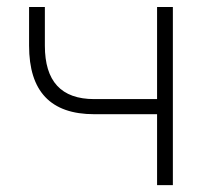

<svg xmlns="http://www.w3.org/2000/svg" viewBox="-20 -538 626 558"><path d="M253.9 -206.1H436.5V0H482.4V-517.6H436.5V-250H253.9C157.7 -250 110.4 -301.8 110.4 -405.3V-517.6H64.5V-405.3C64.5 -272.5 127 -206.1 253.9 -206.1Z"/></svg>

Font: Cascadia Code PL ExtraLight
Style: Regular
Weight: 200
Monospace: yes
Designer: Aaron Bell
Foundry: Saja Typeworks
Version: Version 2404.023